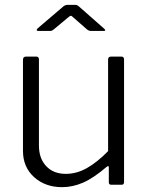

<svg xmlns="http://www.w3.org/2000/svg" viewBox="-20 -764 616 794"><path d="M427 -139V-518Q427 -530 440 -530H482Q493 -530 493 -518V-11Q493 0 483 0H440Q430 0 430 -10V-71Q430 -76 428 -77Q426 -78 421 -74Q366 -27 323 -8.5Q280 10 237 10Q167 10 121 -31.5Q75 -73 75 -140V-517Q75 -530 88 -530H130Q141 -530 141 -518V-162Q141 -109 171 -77Q201 -45 252 -45Q297 -45 339.5 -69Q382 -93 427 -139ZM283 -692Q276 -699 273 -699Q270 -699 262 -692L203 -643Q198 -639 195 -637.5Q192 -636 186 -636H139Q133 -636 132 -639Q131 -642 136 -647L238 -734Q248 -744 260 -744H291Q298 -744 303 -740Q308 -736 309 -735L409 -647Q422 -636 408 -636H356Q347 -636 339 -643Z"/></svg>

Font: Libre Franklin Light
Style: Regular
Weight: 300
Designer: Pablo Impallari, Rodrigo Fuenzalida
Foundry: Impallari Type
Version: Version 1.002; ttfautohint (v1.5)